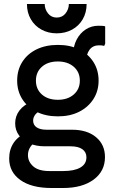

<svg xmlns="http://www.w3.org/2000/svg" viewBox="-20 -742 565 962"><path d="M238 200Q138 200 82 160Q26 120 26 52Q26 7 48.5 -26.5Q71 -60 115 -78L165 -33Q144 -24 132 -5.5Q120 13 120 35Q120 68 146.5 91.5Q173 115 227 115H297Q352 115 382.5 97.5Q413 80 413 46Q413 20 392.5 5.5Q372 -9 333 -9H203Q161 -9 127.5 -23.5Q94 -38 75 -64Q56 -90 56 -124Q56 -160 77.5 -188.5Q99 -217 142 -234L196 -188Q171 -185 158.5 -170Q146 -155 146 -138Q146 -116 163.5 -104Q181 -92 214 -92H341Q417 -92 461.5 -54.5Q506 -17 506 45Q506 116 449 158Q392 200 296 200ZM270 -159Q209 -159 163 -182Q117 -205 91.5 -245.5Q66 -286 66 -338Q66 -391 91.5 -431.5Q117 -472 163 -494.5Q209 -517 270 -517Q331 -517 376.5 -494.5Q422 -472 448 -431.5Q474 -391 474 -338Q474 -286 448 -245.5Q422 -205 376.5 -182Q331 -159 270 -159ZM270 -242Q319 -242 349.5 -268.5Q380 -295 380 -338Q380 -381 349.5 -407.5Q319 -434 270 -434Q220 -434 190 -407.5Q160 -381 160 -338Q160 -295 190 -268.5Q220 -242 270 -242ZM412 -435 347 -470Q347 -511 364 -543.5Q381 -576 409.5 -594.5Q438 -613 473 -613Q483 -613 492.5 -612.5Q502 -612 507 -610V-523L502 -512Q492 -515 477 -515Q445 -515 428.5 -492.5Q412 -470 412 -435ZM264 -575Q222 -575 188 -593.5Q154 -612 134.5 -645.5Q115 -679 115 -722H204Q204 -696 220.5 -675Q237 -654 264 -654Q292 -654 308.5 -675Q325 -696 325 -722H414Q414 -679 394.5 -645.5Q375 -612 341 -593.5Q307 -575 264 -575Z"/></svg>

Font: Fustat SemiBold
Style: Regular
Weight: 600
Designer: Mohamed Gaber, Khaled Hosny, Laura Garcia Mut
Foundry: Kief Type Foundry, Alif Type Foundry, Hard Type Foundry
Version: Version 1.007